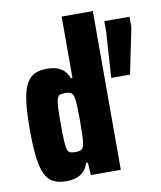

<svg xmlns="http://www.w3.org/2000/svg" viewBox="-84 -810 741 885"><g transform="rotate(-10 286.5 -367.5)"><path d="M156 8Q119 8 94.5 -4.5Q70 -17 56 -47Q42 -77 36 -128Q30 -179 30 -255Q30 -326 35.5 -376.5Q41 -427 54.5 -458Q68 -489 92 -503.5Q116 -518 155 -518Q181 -518 200.5 -512Q220 -506 234.5 -492.5Q249 -479 257 -456H265V-743H411V0H271L267 -59H259Q251 -34 235.5 -19Q220 -4 200 2Q180 8 156 8ZM221 -117Q240 -117 249 -123.5Q258 -130 261 -151Q263 -163 264 -190Q265 -217 265 -256Q265 -293 264 -317Q263 -341 262 -352Q259 -377 250 -385Q241 -393 220 -393Q204 -393 195.5 -390Q187 -387 182.5 -374Q178 -361 176.5 -333Q175 -305 175 -255Q175 -205 176.5 -176.5Q178 -148 182.5 -135.5Q187 -123 196 -120Q205 -117 221 -117ZM441 -425 455 -639V-688H573V-639L529 -425Z"/></g></svg>

Font: Saira Condensed ExtraBold
Style: Regular
Weight: 800
Width: 3
Designer: Hector Gatti with collaboration of the Omnibus-Type team
Foundry: Omnibus-Type
Version: Version 1.101